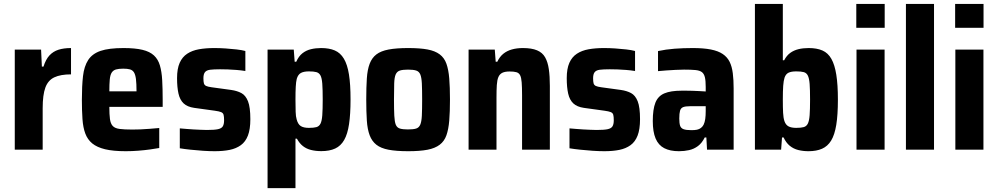

<svg xmlns="http://www.w3.org/2000/svg" viewBox="-20 -763 5088 979"><path d="M55.3 0V-510H189.5L193.5 -423.5H201.8Q213.6 -460.7 232.6 -480.9Q251.5 -501 278.5 -509.5Q305.4 -518 342.1 -518V-383.8Q289 -383.8 257 -368.7Q224.9 -353.6 211.3 -316.4Q197.6 -279.2 197.6 -211.3V0Z M621.2 8Q557.4 8 516 -1.9Q474.6 -11.9 450.5 -31.6Q426.5 -51.3 415 -82Q403.5 -112.7 400.5 -156Q397.5 -199.3 397.5 -254Q397.5 -324.6 403.2 -374.8Q409 -425.1 429.7 -457.1Q450.5 -489.1 492.9 -503.6Q535.4 -518 609.7 -518Q669.2 -518 706.6 -508.9Q743.9 -499.9 765 -480.3Q786.1 -460.7 795.3 -429.5Q804.5 -398.2 807 -354.5Q809.5 -310.7 809.5 -254.6V-218H537.5Q537.5 -179.8 540.6 -156.3Q543.7 -132.8 554.7 -120.8Q565.7 -108.8 589.6 -105.6Q613.5 -102.4 654.2 -102.4Q673 -102.4 694.9 -103.2Q716.8 -104 742 -106.1Q767.2 -108.1 792 -110.3V-8.3Q773 -4.9 744.8 -0.9Q716.7 3 684.2 5.5Q651.8 8 621.2 8ZM676.1 -281.9V-297.3Q676.1 -337 673.2 -359.9Q670.2 -382.8 663 -394.2Q655.8 -405.6 642.4 -409.3Q629.1 -412.9 608.6 -412.9Q585.2 -412.9 571.2 -408.8Q557.2 -404.6 549.5 -392.7Q541.9 -380.7 539.7 -357.6Q537.5 -334.4 537.5 -297.3H692.1Z M1074.6 8Q1047.4 8 1014.8 5.8Q982.1 3.6 951.4 0.3Q920.6 -2.9 896.8 -6.9V-108.4Q912.5 -107.4 930.3 -105.6Q948.2 -103.8 966.2 -103Q984.3 -102.3 1002 -101.3Q1019.6 -100.3 1034.7 -100.3Q1073.3 -100.3 1091.7 -104.3Q1110 -108.4 1116.3 -119.2Q1122.6 -130 1122.6 -149.6Q1122.6 -168.3 1120 -177.7Q1117.4 -187.2 1107.3 -191.3Q1097.2 -195.5 1075 -198.5L970.1 -213Q935.5 -218 916.5 -235.6Q897.5 -253.2 890.1 -285.6Q882.8 -318.1 882.8 -364.4Q882.8 -412.3 896.1 -442.5Q909.5 -472.7 934.6 -489.1Q959.7 -505.6 994.5 -511.8Q1029.3 -518 1073.1 -518Q1100.9 -518 1130 -516Q1159.2 -514 1185.9 -511Q1212.7 -508 1231.1 -503V-401Q1208.5 -404.6 1185.4 -406.4Q1162.4 -408.2 1141.2 -409Q1120 -409.7 1102.2 -409.7Q1069.2 -409.7 1051 -407.3Q1032.7 -404.8 1024.9 -394.7Q1017.2 -384.7 1017.2 -364.1Q1017.2 -346.9 1019.7 -337.9Q1022.3 -328.9 1031.2 -324.7Q1040.1 -320.5 1059.4 -318L1158.7 -304.4Q1189.1 -300 1210.8 -288.4Q1232.5 -276.8 1244.5 -246.7Q1256.5 -216.5 1256.5 -154.9Q1256.5 -104 1244.2 -72Q1231.9 -40 1208.1 -22.8Q1184.3 -5.6 1151.3 1.2Q1118.2 8 1074.6 8Z M1344.3 196.3V-510H1477.9L1482.5 -448.3H1490.6Q1502.8 -476.2 1522 -491.3Q1541.2 -506.4 1565.6 -512.2Q1590.1 -518 1617.5 -518Q1658.5 -518 1687 -505.8Q1715.6 -493.6 1733.4 -463.8Q1751.3 -434 1759.3 -383.5Q1767.4 -333 1767.4 -256.4Q1767.4 -181.3 1759.8 -130.3Q1752.3 -79.3 1734.9 -49.1Q1717.6 -18.9 1689.1 -5.7Q1660.6 7.6 1618.2 7.6Q1589.7 7.6 1566.1 1.7Q1542.6 -4.1 1524.8 -18Q1506.9 -31.8 1493.9 -56H1486.6V196.3ZM1555 -111Q1579.2 -111 1593 -114.7Q1606.8 -118.4 1614 -132.1Q1621.1 -145.8 1623.3 -175.1Q1625.5 -204.4 1625.5 -255Q1625.5 -307.2 1623.3 -336.2Q1621.1 -365.2 1614 -378.4Q1606.8 -391.6 1593 -395.3Q1579.2 -399 1555 -399Q1528.7 -399 1514.1 -390.9Q1499.5 -382.9 1493.1 -360.8Q1489.3 -345.6 1488 -320.4Q1486.6 -295.2 1486.6 -255Q1486.6 -217.6 1487.5 -192.9Q1488.3 -168.1 1492.6 -154.5Q1499 -129.7 1513.5 -120.3Q1528.1 -111 1555 -111Z M2061.6 8Q2001 8 1961.4 0.5Q1921.9 -7 1899.1 -25Q1876.3 -43 1864.9 -73.2Q1853.5 -103.4 1850.5 -148.2Q1847.5 -193 1847.5 -255.6Q1847.5 -318.6 1850.5 -363.3Q1853.5 -408 1864.9 -438Q1876.3 -468 1899.1 -485.5Q1921.9 -503 1961.4 -510.5Q2001 -518 2061.6 -518Q2121 -518 2159.8 -510.8Q2198.5 -503.6 2222.1 -485.8Q2245.7 -468 2256.3 -438Q2267 -408 2270.7 -363.3Q2274.4 -318.6 2274.4 -255.6Q2274.4 -193 2270.7 -148.2Q2267 -103.4 2256.3 -73.2Q2245.7 -43 2222.1 -25Q2198.5 -7 2159.8 0.5Q2121 8 2061.6 8ZM2060 -103Q2087.5 -103 2101.8 -107.5Q2116.2 -112 2122.8 -127.1Q2129.4 -142.2 2131 -173.1Q2132.5 -204.1 2132.5 -255.6Q2132.5 -306.9 2131 -337.6Q2129.4 -368.2 2123.1 -383.4Q2116.7 -398.6 2102.1 -403.3Q2087.5 -408 2060.4 -408Q2034 -408 2019.1 -403.3Q2004.3 -398.6 1997.6 -383.4Q1991 -368.2 1990 -337.6Q1988.9 -306.9 1988.9 -255Q1988.9 -204.1 1990.5 -173.1Q1992 -142.2 1998.1 -127.1Q2004.3 -112 2019.1 -107.5Q2034 -103 2060 -103Z M2369.3 0V-510H2502.9L2507.5 -448.3H2515.8Q2527.6 -473.5 2546.1 -488.6Q2564.5 -503.7 2590.1 -510.9Q2615.6 -518 2646.5 -518Q2690.9 -518 2718.4 -506.4Q2745.9 -494.9 2759.5 -470.8Q2773.2 -446.7 2778.4 -410.5Q2783.7 -374.2 2783.7 -325V0H2642V-276.7Q2642 -318.7 2640 -343.2Q2638.1 -367.6 2632 -379.4Q2625.9 -391.3 2612.9 -394.9Q2599.9 -398.5 2578.7 -398.5Q2554.8 -398.5 2541.2 -391.8Q2527.7 -385 2521.3 -370.1Q2514.9 -355.2 2513.2 -329.3Q2511.6 -303.4 2511.6 -264.6V0Z M3061.6 8Q3034.4 8 3001.8 5.8Q2969.1 3.6 2938.4 0.3Q2907.6 -2.9 2883.8 -6.9V-108.4Q2899.5 -107.4 2917.3 -105.6Q2935.2 -103.8 2953.2 -103Q2971.3 -102.3 2989 -101.3Q3006.6 -100.3 3021.7 -100.3Q3060.3 -100.3 3078.7 -104.3Q3097 -108.4 3103.3 -119.2Q3109.6 -130 3109.6 -149.6Q3109.6 -168.3 3107 -177.7Q3104.4 -187.2 3094.3 -191.3Q3084.2 -195.5 3062 -198.5L2957.1 -213Q2922.5 -218 2903.5 -235.6Q2884.5 -253.2 2877.1 -285.6Q2869.8 -318.1 2869.8 -364.4Q2869.8 -412.3 2883.1 -442.5Q2896.5 -472.7 2921.6 -489.1Q2946.7 -505.6 2981.5 -511.8Q3016.3 -518 3060.1 -518Q3087.9 -518 3117 -516Q3146.2 -514 3172.9 -511Q3199.7 -508 3218.1 -503V-401Q3195.5 -404.6 3172.4 -406.4Q3149.4 -408.2 3128.2 -409Q3107 -409.7 3089.2 -409.7Q3056.2 -409.7 3038 -407.3Q3019.7 -404.8 3011.9 -394.7Q3004.2 -384.7 3004.2 -364.1Q3004.2 -346.9 3006.7 -337.9Q3009.3 -328.9 3018.2 -324.7Q3027.1 -320.5 3046.4 -318L3145.7 -304.4Q3176.1 -300 3197.8 -288.4Q3219.5 -276.8 3231.5 -246.7Q3243.5 -216.5 3243.5 -154.9Q3243.5 -104 3231.2 -72Q3218.9 -40 3195.1 -22.8Q3171.3 -5.6 3138.3 1.2Q3105.2 8 3061.6 8Z M3442 8Q3396.7 8 3367 -7.4Q3337.3 -22.7 3322.9 -56.8Q3308.5 -90.9 3308.5 -145.5Q3308.5 -205.3 3321.7 -239.1Q3334.9 -272.9 3367.3 -286.8Q3399.7 -300.6 3455.5 -300.6Q3465.7 -300.6 3479.2 -300.6Q3492.8 -300.6 3509.9 -300.1Q3527.1 -299.6 3544.6 -298.6Q3562 -297.6 3578.4 -296.6V-319.6Q3578.4 -351.8 3574.1 -369.4Q3569.7 -387.1 3558.8 -395.4Q3547.8 -403.7 3525.7 -405.9Q3503.5 -408 3468 -408Q3447.8 -408 3424.8 -406.7Q3401.7 -405.4 3378.7 -403.9Q3355.8 -402.3 3335.2 -400.3V-502.6Q3374.3 -511.1 3419.2 -514.6Q3464.1 -518 3512.3 -518Q3567.2 -518 3604.8 -510.6Q3642.4 -503.1 3665.4 -487.5Q3688.5 -471.8 3700.4 -447.7Q3712.3 -423.5 3716.5 -389.6Q3720.8 -355.7 3720.8 -311.8V0H3585.1L3581.7 -62.1H3573.4Q3559.5 -33.7 3538.9 -18.3Q3518.3 -3 3493.6 2.5Q3468.8 8 3442 8ZM3506.2 -99.3Q3522.4 -99.3 3533.9 -101.6Q3545.3 -104 3554.1 -110.7Q3562.8 -117.5 3567.6 -127Q3573.5 -139.1 3576 -156.4Q3578.4 -173.7 3578.4 -197.2V-221.4H3498.2Q3475.2 -221.4 3463.3 -216.7Q3451.4 -212 3447.5 -198.3Q3443.6 -184.7 3443.6 -158.5Q3443.6 -134.5 3447.9 -121.8Q3452.1 -109.1 3465.6 -104.2Q3479 -99.3 3506.2 -99.3Z M4102.5 8Q4075.1 8 4050.6 2Q4026.2 -4 4007 -19.6Q3987.8 -35.3 3975.6 -62.1H3967.5L3962.9 0H3829.3V-743H3971.6V-455.6H3978.3Q3991.3 -480.2 4009.5 -493.3Q4027.6 -506.4 4051.1 -512.2Q4074.7 -518 4103.2 -518Q4145.2 -518 4173.7 -505.5Q4202.2 -493 4219.2 -462.8Q4236.3 -432.6 4244.3 -381.8Q4252.4 -331.1 4252.4 -254.6Q4252.4 -177.3 4244.1 -126.3Q4235.8 -75.3 4218 -46.2Q4200.2 -17.1 4171.6 -4.6Q4143.1 8 4102.5 8ZM4040 -111Q4064.8 -111 4078.5 -115Q4092.3 -119 4099.2 -133Q4106.1 -146.9 4108.3 -175.9Q4110.5 -204.9 4110.5 -255Q4110.5 -306.1 4108.3 -334.8Q4106.1 -363.5 4099.2 -377.5Q4092.3 -391.4 4078.5 -395.2Q4064.8 -399 4040 -399Q4014.8 -399 4000.8 -392.3Q3986.8 -385.6 3980.4 -367.1Q3975.4 -351.5 3973.5 -325.5Q3971.6 -299.5 3971.6 -255Q3971.6 -213.6 3973 -187.8Q3974.3 -162 3979.8 -145.4Q3986.2 -126.4 4000.5 -118.7Q4014.8 -111 4040 -111Z M4346.2 -621.2V-743H4491V-621.2ZM4347.3 0V-510H4490.5V0Z M4599.3 0V-743H4742.5V0Z M4850.2 -621.2V-743H4995V-621.2ZM4851.3 0V-510H4994.5V0Z"/></svg>

Font: Saira Thin SemiCondensed
Style: Regular
Weight: 100
Width: 4
Version: Version 1.101